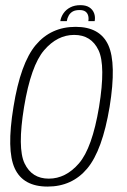

<svg xmlns="http://www.w3.org/2000/svg" viewBox="-20 -702 481 726"><path d="M160 3.5Q252.5 3.5 309.8 -64.8Q367 -133 394.5 -298Q421 -462.5 389.5 -531.5Q358 -600.5 266 -600.5Q173 -600.5 115.2 -531.8Q57.5 -463 31 -298Q4 -134 35.8 -65.2Q67.5 3.5 160 3.5ZM164.5 -26.5Q100.5 -26.5 73 -84Q45.5 -141.5 71 -297.5Q97 -454 146.8 -512Q196.5 -570 260.5 -570Q325 -570 352.5 -512.2Q380 -454.5 354.5 -297.5Q328.5 -142 278.5 -84.2Q228.5 -26.5 164.5 -26.5ZM284 -682.5Q262 -682.5 246 -674.2Q230 -666 220.2 -652Q210.5 -638 208 -622H232.5Q234.5 -634 240 -643.5Q245.5 -653 255 -658.5Q264.5 -664 281 -664Q295 -664 302.8 -658.5Q310.5 -653 313.2 -643.5Q316 -634 314 -622H338Q341 -638 335.8 -652Q330.5 -666 317.8 -674.2Q305 -682.5 284 -682.5Z"/></svg>

Font: Anybody SemiCondensed ExtraLight
Style: Italic
Weight: 250
Width: 4
Italic angle: -10°
Version: Version 1.113;gftools[0.9.25]